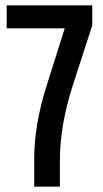

<svg xmlns="http://www.w3.org/2000/svg" viewBox="-20 -698 386 718"><path d="M5 -678H325V-603L252 -378Q204 -228 204 -100V0H108V-106Q108 -236 158 -389L222 -592H5Z"/></svg>

Font: Khand Medium
Style: Regular
Weight: 500
Designer: Devanagari: Sanchit Sawaria, Jyotish Sonowal; Latin: Satya Rajpurohit
Foundry: Indian Type Foundry
Version: Version 1.100;PS 1.0;hotconv 1.0.78;makeotf.lib2.5.61930; tt